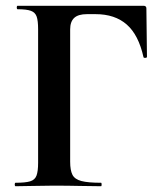

<svg xmlns="http://www.w3.org/2000/svg" viewBox="-20 -645 566 665"><path d="M34 0Q31 0 31 -6Q31 -12 34 -12Q68 -12 84.5 -17Q101 -22 106.5 -37Q112 -52 112 -81V-544Q112 -573 107 -587.5Q102 -602 87 -607.5Q72 -613 41 -613Q38 -613 38 -619Q38 -625 41 -625H477Q487 -625 487 -616L489 -448Q489 -445 483.5 -444.5Q478 -444 477 -447Q460 -524 419 -560Q378 -596 311 -596H281Q251 -596 237 -583Q223 -570 223 -543V-85Q223 -55 231 -39.5Q239 -24 262 -18Q285 -12 330 -12Q332 -12 332 -6Q332 0 330 0Q296 0 256.5 -1Q217 -2 164 -2Q128 -2 94 -1Q60 0 34 0Z"/></svg>

Font: Cormorant
Style: Bold
Weight: 700
Designer: Christian Thalmann (Catharsis Fonts)
Foundry: Catharsis Fonts
Version: Version 4.000